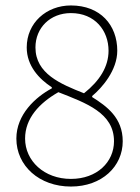

<svg xmlns="http://www.w3.org/2000/svg" viewBox="-20 -672 512 704"><path d="M240 12C354 12 430 -62 430 -154C430 -240 372 -282 318 -316V-320C354 -350 410 -414 410 -486C410 -580 348 -652 240 -652C150 -652 78 -588 78 -498C78 -430 124 -382 170 -352V-348C110 -316 40 -252 40 -164C40 -64 124 12 240 12ZM288 -330C202 -364 110 -402 110 -498C110 -570 164 -624 240 -624C328 -624 378 -560 378 -486C378 -428 346 -376 288 -330ZM240 -16C142 -16 72 -82 72 -164C72 -238 124 -294 194 -334C296 -294 398 -258 398 -154C398 -78 336 -16 240 -16Z"/></svg>

Font: Assistant ExtraLight
Style: Regular
Weight: 275
Designer: Hebrew By Ben Nathan, Latin by Paul Hunt
Version: Version 2.001;PS 002.001;hotconv 1.0.88;makeotf.lib2.5.64775